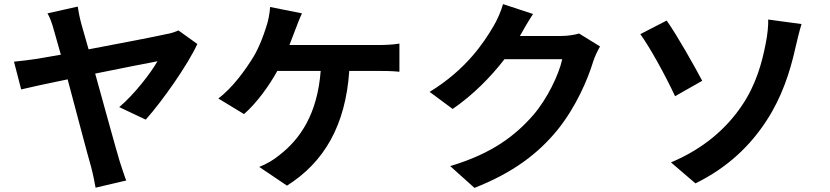

<svg xmlns="http://www.w3.org/2000/svg" viewBox="-20 -848 4040 934"><path d="M940 -634 848 -700C833 -693 810 -685 789 -682C741 -671 565 -637 411 -608L377 -727C368 -759 362 -791 358 -816L211 -783C222 -764 232 -740 244 -695L276 -582L161 -562C122 -556 87 -552 48 -548L83 -413C119 -422 207 -441 309 -462C354 -294 405 -98 423 -37C432 -3 440 37 445 65L594 30C584 5 569 -43 562 -64C542 -131 490 -320 443 -490C583 -518 716 -545 746 -550C715 -495 634 -389 560 -327L689 -266C771 -358 893 -532 940 -634Z M1449 -783 1294 -814C1292 -783 1285 -744 1273 -711C1261 -673 1242 -621 1215 -575C1177 -512 1113 -422 1042 -369L1167 -293C1227 -345 1289 -430 1329 -503H1540C1524 -294 1441 -171 1336 -91C1312 -71 1277 -50 1241 -36L1376 55C1557 -59 1661 -238 1679 -503H1819C1842 -503 1886 -503 1923 -499V-636C1890 -630 1845 -629 1819 -629H1388L1416 -702C1424 -723 1437 -758 1449 -783Z M2573 -780 2427 -828C2418 -794 2397 -748 2382 -723C2332 -637 2245 -508 2070 -401L2182 -318C2280 -385 2367 -473 2434 -560H2715C2699 -485 2641 -365 2573 -287C2486 -188 2374 -101 2170 -40L2288 66C2476 -8 2597 -100 2692 -216C2782 -328 2839 -461 2866 -550C2874 -575 2888 -603 2899 -622L2797 -685C2774 -678 2741 -673 2710 -673H2509L2512 -678C2524 -700 2550 -745 2573 -780Z M3244 -58 3363 44C3521 -33 3632 -142 3710 -263C3783 -375 3823 -497 3849 -614C3856 -643 3867 -692 3879 -731L3717 -753C3718 -728 3714 -678 3704 -632C3688 -550 3660 -437 3586 -330C3514 -225 3406 -126 3244 -58ZM3223 -748 3095 -682C3141 -618 3214 -487 3264 -380L3396 -455C3359 -525 3273 -678 3223 -748Z"/></svg>

Font: Noto Sans CJK SC
Style: Bold
Weight: 700
Designer: Ryoko NISHIZUKA 西塚涼子 (kana, bopomofo & ideographs); Paul D. Hunt (Latin, Greek & Cyrillic); Sandoll Communications 산돌커뮤니
Foundry: Adobe
Version: Version 2.004;hotconv 1.0.118;makeotfexe 2.5.65603